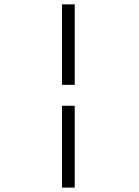

<svg xmlns="http://www.w3.org/2000/svg" viewBox="-20 -731 640 883"><path d="M265.1 131.8V-244.6H323.7V131.8ZM323.7 -340.8H265.1V-710.9H323.7Z"/></svg>

Font: Roboto Mono Light
Style: Regular
Weight: 300
Designer: Google
Version: Version 2.000985; 2015; ttfautohint (v1.3)